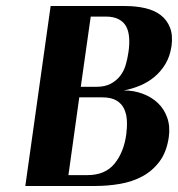

<svg xmlns="http://www.w3.org/2000/svg" viewBox="-20 -617 591 637"><path d="M64 0 148 -597H395Q431 -597 461.5 -590Q492 -583 513 -567Q534 -551 544 -525.5Q554 -500 549 -464Q544 -430 529 -405Q514 -380 492.5 -362Q471 -344 444.5 -333Q418 -322 391 -317Q424 -317 453.5 -306Q483 -295 504 -275Q525 -255 535 -226Q545 -197 540 -162Q533 -113 509.5 -81.5Q486 -50 452.5 -32Q419 -14 378.5 -7Q338 0 296 0ZM270 -36Q329 -36 360 -74Q391 -112 399 -172Q402 -195 401 -216.5Q400 -238 392 -255.5Q384 -273 366.5 -283.5Q349 -294 319 -294H243L207 -36ZM248 -329H300Q328 -329 347 -339Q366 -349 378.5 -365Q391 -381 397 -401.5Q403 -422 406 -443Q410 -469 408.5 -491Q407 -513 399 -528.5Q391 -544 374 -553Q357 -562 331 -562H281Z"/></svg>

Font: Gamine
Style: Bold Italic
Weight: 700
Designer: Tapiwanashe Sebastian Garikayi
Version: Version 1.000